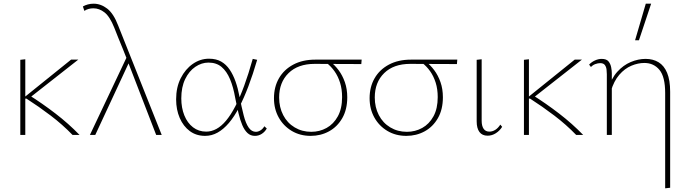

<svg xmlns="http://www.w3.org/2000/svg" viewBox="-20 -731 3730 1040"><path d="M373 0Q319 -56 254.5 -105Q190 -154 123 -197H113V-205L365 -408H404L134 -196V-218Q209 -171 280.5 -116Q352 -61 411 0ZM90 0V-407L117 -410V0Z M826 0 670 -404Q658 -435 646 -464.5Q634 -494 622 -523Q610 -552 599 -581Q575 -641 546.5 -663.5Q518 -686 486 -686Q472 -686 459.5 -682.5Q447 -679 437 -672L429 -696Q441 -703 456 -707Q471 -711 487 -711Q526 -711 560.5 -684.5Q595 -658 620 -593L856 0ZM467 0 669 -427 683 -402 496 0Z M1091 5Q1043 5 1008 -21Q973 -47 953.5 -92Q934 -137 934 -193Q934 -258 959 -307.5Q984 -357 1024.5 -385Q1065 -413 1112 -413Q1151 -413 1178 -397.5Q1205 -382 1224 -354Q1243 -326 1256 -289Q1269 -252 1277 -209Q1289 -149 1300 -106Q1311 -63 1327 -40Q1343 -17 1366 -17Q1378 -17 1390.5 -24.5Q1403 -32 1412 -47L1425 -35Q1415 -17 1398 -6Q1381 5 1361 5Q1337 5 1320.5 -10.5Q1304 -26 1292.5 -53Q1281 -80 1272 -117.5Q1263 -155 1254 -201Q1244 -259 1226 -302Q1208 -345 1180 -368.5Q1152 -392 1109 -392Q1072 -392 1038 -369Q1004 -346 983 -302.5Q962 -259 962 -198Q962 -147 978.5 -106Q995 -65 1025.5 -41.5Q1056 -18 1097 -18Q1125 -18 1152 -32.5Q1179 -47 1204.5 -77.5Q1230 -108 1254.5 -155Q1279 -202 1302.5 -266Q1326 -330 1349 -412L1373 -407Q1350 -328 1325.5 -263.5Q1301 -199 1275 -149Q1249 -99 1220 -65Q1191 -31 1159 -13Q1127 5 1091 5Z M1663 5Q1605 5 1560 -22Q1515 -49 1489.5 -95Q1464 -141 1464 -199Q1464 -260 1491 -307Q1518 -354 1568.5 -381Q1619 -408 1688 -408H1939L1937 -384Q1871 -384 1803 -384.5Q1735 -385 1684 -385Q1594 -385 1543 -335Q1492 -285 1492 -203Q1492 -150 1514 -107.5Q1536 -65 1576 -41Q1616 -17 1666 -17Q1711 -17 1749 -38Q1787 -59 1810 -101Q1833 -143 1833 -205Q1833 -248 1822 -283Q1811 -318 1792 -345Q1773 -372 1748 -391L1769 -397Q1793 -379 1814 -351Q1835 -323 1848 -286Q1861 -249 1861 -204Q1861 -138 1834 -91Q1807 -44 1762 -19.5Q1717 5 1663 5Z M2181 5Q2123 5 2078 -22Q2033 -49 2007.5 -95Q1982 -141 1982 -199Q1982 -260 2009 -307Q2036 -354 2086.5 -381Q2137 -408 2206 -408H2457L2455 -384Q2389 -384 2321 -384.5Q2253 -385 2202 -385Q2112 -385 2061 -335Q2010 -285 2010 -203Q2010 -150 2032 -107.5Q2054 -65 2094 -41Q2134 -17 2184 -17Q2229 -17 2267 -38Q2305 -59 2328 -101Q2351 -143 2351 -205Q2351 -248 2340 -283Q2329 -318 2310 -345Q2291 -372 2266 -391L2287 -397Q2311 -379 2332 -351Q2353 -323 2366 -286Q2379 -249 2379 -204Q2379 -138 2352 -91Q2325 -44 2280 -19.5Q2235 5 2181 5Z M2621 4Q2592 4 2577 -16Q2562 -36 2562 -74V-407L2589 -410V-77Q2589 -49 2599.5 -33.5Q2610 -18 2631 -18Q2647 -18 2662.5 -27.5Q2678 -37 2690 -56L2700 -44Q2687 -23 2666 -9.5Q2645 4 2621 4Z M3101 0Q3047 -56 2982.5 -105Q2918 -154 2851 -197H2841V-205L3093 -408H3132L2862 -196V-218Q2937 -171 3008.5 -116Q3080 -61 3139 0ZM2818 0V-407L2845 -410V0Z M3583 289V-227Q3583 -315 3552 -352.5Q3521 -390 3470 -390Q3436 -390 3400 -375Q3364 -360 3334.5 -326Q3305 -292 3289 -237L3273 -246Q3291 -306 3323.5 -342Q3356 -378 3396.5 -395Q3437 -412 3477 -412Q3517 -412 3547 -394Q3577 -376 3593.5 -336.5Q3610 -297 3610 -234V286ZM3267 0V-329Q3267 -339 3265.5 -353.5Q3264 -368 3256.5 -378.5Q3249 -389 3231 -389Q3219 -389 3205 -384Q3191 -379 3181 -368L3171 -381Q3184 -395 3202.5 -403.5Q3221 -412 3239 -412Q3265 -412 3276 -398.5Q3287 -385 3290.5 -366.5Q3294 -348 3294 -334V0ZM3420 -513 3478 -711H3507L3441 -513Z"/></svg>

Font: Ysabeau Office Thin
Style: Regular
Weight: 250
Designer: Christian Thalmann (Catharsis Fonts)
Version: Version 2.001;gftools[0.9.30]; featfreeze: tnum,lnum,ss02